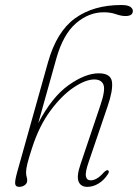

<svg xmlns="http://www.w3.org/2000/svg" viewBox="-20 -738 550 766"><path d="M107.5 -146.5Q94.5 -106.5 89.2 -85Q84 -63.5 84 -51Q84 -39.5 86.2 -33Q88.5 -26.5 88.5 -17.5Q88.5 -6.5 78.8 0.5Q69 7.5 56.5 7.5Q42 7.5 40.5 -4.8Q39 -17 49 -53L171.5 -489.5Q206 -612 279.5 -665Q353 -718 464 -718Q489.5 -718 499.8 -710.8Q510 -703.5 510 -694.5Q510 -674 480.5 -674Q463.5 -674 442.2 -681.5Q421 -689 394 -689Q334 -689 283 -645Q232 -601 205 -505.5L132.5 -246.5Q187.5 -351.5 254 -398.5Q320.5 -445.5 374 -445.5Q422.5 -445.5 426.8 -411Q431 -376.5 409 -313L334 -92.5Q319.5 -51 322.8 -34.8Q326 -18.5 342 -18.5Q352.5 -18.5 365.2 -25.2Q378 -32 395 -51Q406 -61.5 411 -58.5Q417.5 -55 411 -44Q395.5 -19.5 373.5 -6Q351.5 7.5 328.5 7.5Q302 7.5 293.5 -13.8Q285 -35 301 -82L380.5 -318Q401 -378 393 -399.5Q385 -421 356 -421Q322 -421 274.5 -389.5Q227 -358 181.5 -296.8Q136 -235.5 107.5 -146.5Z"/></svg>

Font: Fraunces 72pt Soft Thin
Style: Italic
Weight: 100
Italic angle: -16°
Version: Version 1.000;[0bf87f6ff]